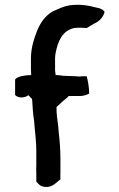

<svg xmlns="http://www.w3.org/2000/svg" viewBox="-20 -787 489 788"><path d="M42 -397C48 -391 57 -387 68 -387C79 -387 90 -391 96 -396C99 -395 102 -392 102 -390C104 -388 107 -385 110 -383L112 -377C114 -349 115 -319 120 -291L122 -267C125 -235 129 -201 129 -166V-108C128 -97 129 -87 129 -78V-42C138 -32 144 -22 164 -20C189 -17 204 -31 217 -42L228 -51C228 -59 227 -68 228 -77V-136C228 -173 225 -210 221 -244L219 -269C216 -295 211 -320 212 -348C220 -354 227 -362 235 -369C243 -377 255 -384 262 -393H309C323 -393 337 -398 346 -403C346 -428 341 -454 336 -474H327C320 -474 313 -474 307 -473C302 -473 298 -473 293 -474C275 -474 256 -476 239 -476C231 -477 221 -479 211 -479H208V-484C207 -490 206 -495 206 -500V-548C206 -555 207 -561 208 -568C217 -617 236 -662 285 -672C306 -675 324 -672 336 -672L351 -681C357 -684 361 -687 366 -690C386 -698 403 -715 409 -737C409 -742 400 -749 388 -753C366 -758 344 -765 314 -767C304 -767 294 -768 284 -767C258 -766 238 -759 219 -750L198 -741C167 -724 146 -695 132 -660C120 -629 108 -594 107 -551V-501C107 -494 108 -486 108 -479C83 -478 54 -475 42 -461Z"/></svg>

Font: Hussar Pisanka
Style: Regular
Weight: 400
Designer: Robert Jablonski
Foundry: Cannot Into Space Fonts
Version: Version 1.070